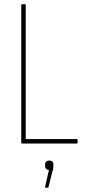

<svg xmlns="http://www.w3.org/2000/svg" viewBox="-20 -675 405 903"><path d="M83 0Q80 0 80 -4V-651Q80 -655 83 -655H97Q99 -655 100 -654.5Q101 -654 101 -651V-21H341Q345 -21 345 -17V-4Q345 0 341 0ZM194 208Q191 208 192 204L210 125Q202 124 197 119Q192 114 192 105V98Q192 89 198 84.5Q204 80 212 80Q221 80 226 84.5Q231 89 231 98V105Q231 111 230.5 117Q230 123 227 129L208 205Q207 208 204 208Z"/></svg>

Font: Sofia Sans Condensed Thin
Style: Regular
Weight: 250
Version: Version 4.100